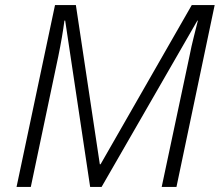

<svg xmlns="http://www.w3.org/2000/svg" viewBox="-20 -734 864 754"><path d="M45 0H101L209 -513Q225 -591 233 -653H236L334 0H379L755 -653H757Q750 -624 741 -589Q732 -554 724 -513L615 0H673L823 -714H733L375 -89H372L278 -714H196Z"/></svg>

Font: Noto Sans UI Light
Style: Italic
Weight: 300
Italic angle: -12°
Designer: Monotype Design Team
Foundry: Monotype Imaging Inc.
Version: Version 1.901